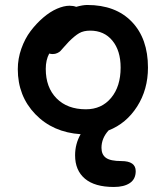

<svg xmlns="http://www.w3.org/2000/svg" viewBox="-20 -513 661 764"><path d="M433.1 231Q356.9 231 317.9 198Q278.8 165 278.8 105Q278.8 59.6 300.8 21Q190.4 13.7 120.6 -58.6Q50.8 -130.9 50.8 -237.8Q50.8 -279.3 64.9 -319.3Q79.1 -359.4 101.8 -389.4Q124.5 -419.4 151.9 -442.9Q179.2 -466.3 206.8 -478.3Q234.4 -490.2 256.8 -490.2Q271.5 -490.2 283.2 -485.8Q309.6 -493.2 327.1 -493.2Q440.4 -493.2 504.6 -426.3Q568.8 -359.4 568.8 -244.1Q568.8 -156.7 525.6 -89.1Q482.4 -21.5 412.1 5.9Q383.8 37.1 383.8 75.2Q383.8 102.1 401.6 115Q419.4 127.9 462.9 127.9Q520 127.9 520 168Q520 199.7 496.8 215.3Q473.6 231 433.1 231ZM162.1 -238.8Q162.1 -165 205.1 -121.6Q248 -78.1 321.8 -78.1Q384.3 -78.1 422.1 -123.5Q460 -168.9 460 -244.1Q460 -311.5 427.2 -351.3Q394.5 -391.1 338.9 -391.1Q312.5 -391.1 294.9 -380.9Q277.3 -370.6 253.9 -347.2Q246.1 -339.4 235.6 -327.1Q225.1 -314.9 220.7 -310.3Q216.3 -305.7 208 -301.8Q199.7 -297.9 189.9 -297.9Q183.6 -297.9 175.8 -299.8Q162.1 -274.4 162.1 -238.8Z"/></svg>

Font: Shantell Sans Bouncy
Style: Regular
Weight: 500
Designer: Stephen Nixon, Anya Danilova, Shantell Martin
Foundry: Arrow Type
Version: Version 1.006;[9816181b4]